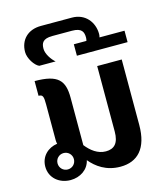

<svg xmlns="http://www.w3.org/2000/svg" viewBox="-114 -849 812 945"><g transform="rotate(-15 291.5 -376.5)"><path d="M129.2 -129.2C152.5 -129.2 170.8 -110.8 170.8 -87.5C170.8 -64.2 152.5 -45.8 129.2 -45.8C105.8 -45.8 87.5 -64.2 87.5 -87.5C87.5 -110.8 105.8 -129.2 129.2 -129.2ZM83.3 -508.3V-433.3C105 -433.3 108.3 -423.3 108.3 -383.3V-200C108.3 -192.5 109.2 -186.7 110.8 -181.7C62.5 -175 25 -139.2 25 -87.5C25 -29.2 72.5 8.3 129.2 8.3C178.3 8.3 220.8 -20 230.8 -65.8C262.5 -27.5 310.8 8.3 383.3 8.3C470.8 8.3 525 -46.7 525 -166.7V-500H400V-166.7C400 -106.7 375.8 -83.3 333.3 -83.3C291.7 -83.3 258.3 -110 233.3 -141.7V-383.3C233.3 -470.8 203.3 -508.3 83.3 -508.3Z M575 -575V-633.3H447.5C449.2 -639.2 450 -645 450 -650C450 -711.7 408.3 -762.5 341.7 -762.5H275H183.3C116.7 -762.5 75 -720 75 -658.3C75 -625.8 102.5 -584.2 125 -575H208.3C190 -590 166.7 -623.3 166.7 -650C166.7 -678.3 175 -700 225 -700H275H325C375 -700 383.3 -678.3 383.3 -650C383.3 -644.2 382.5 -639.2 380.8 -633.3H316.7V-575Z"/></g></svg>

Font: BoonHome
Style: Bold
Weight: 700
Designer: Sungsit Sawaiwan
Foundry: Sungsit Sawaiwan
Version: Version 0.2